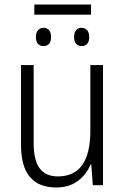

<svg xmlns="http://www.w3.org/2000/svg" viewBox="-20 -820 554 850"><path d="M436 0H391L384 -92H381Q362 -46 323.5 -18Q285 10 229 10Q73 10 73 -178V-532H129V-187Q129 -111 155.5 -75Q182 -39 236 -39Q380 -39 380 -241V-532H436ZM383 -755H132V-800H383ZM206 -656Q206 -636 197 -626Q188 -616 173 -616Q157 -616 148 -626Q139 -636 139 -656Q139 -676 148.5 -686.5Q158 -697 173 -697Q188 -697 197 -686.5Q206 -676 206 -656ZM375 -656Q375 -636 366 -626Q357 -616 341 -616Q326 -616 317 -626Q308 -636 308 -656Q308 -676 317 -686.5Q326 -697 341 -697Q356 -697 365.5 -686.5Q375 -676 375 -656Z"/></svg>

Font: Noto Sans UI NarrowLight
Style: Regular
Weight: 300
Width: 4
Designer: Monotype Design Team
Foundry: Monotype Imaging Inc.
Version: Version 1.001